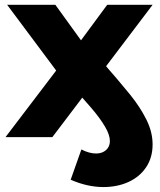

<svg xmlns="http://www.w3.org/2000/svg" viewBox="-20 -560 652 784"><path d="M209.4 -272 9.2 -540.3H206.1L310.8 -395.4L417.7 -540.3H603.1L193.7 0H2.4ZM268.6 173.9 312.3 50.3Q344.4 66.8 372.1 66.8Q397.3 66.8 413 52.8Q428.7 38.9 428.7 16.1Q428.7 -9.1 408.8 -42.9Q389 -76.8 352.7 -119.3Q316.4 -161.8 251.3 -233L379.9 -328Q470.9 -223.7 511.6 -173.2Q552.3 -122.7 577.7 -71.8Q603.1 -21 603.1 29.7Q603.1 83.4 576.7 122.9Q550.2 162.3 504.5 183.1Q458.8 203.8 402.4 203.8Q336.9 203.8 268.6 173.9Z"/></svg>

Font: iiserrat Thin
Style: Regular
Weight: 100
Designer: Akira Ohta
Foundry: Akira Ohta
Version: Version 1.200;Glyphs 3.3.1 (3343)